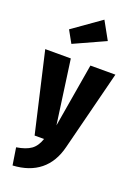

<svg xmlns="http://www.w3.org/2000/svg" viewBox="-202 -908 854 1206"><g transform="rotate(20 224.5 -305.0)"><path d="M324 0Q298 105 228 161.5Q158 218 47 224L29 109Q92 99 125.5 75Q159 51 176 0H113L-10 -533H161L220 -107L292 -533H459ZM342 -715 133 -620 88 -701 276 -834Z"/></g></svg>

Font: Fira Sans Compressed ExtraBold
Style: Regular
Weight: 800
Width: 1
Designer: bBox Type GmbH & Carrois Corporate GbR & Edenspiekermann AG
Foundry: bBox Type GmbH & Carrois Corporate GbR & Edenspiekermann AG
Version: Version 4.301